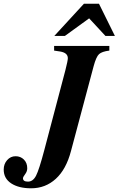

<svg xmlns="http://www.w3.org/2000/svg" viewBox="-66 -917 640 1036"><path d="M439 -559 317 -102Q291 -3 235 48Q179 99 102 99Q35 99 -5.5 72.5Q-46 46 -46 -2Q-46 -32 -27.5 -53Q-9 -74 18 -74Q45 -74 63 -56Q81 -38 81 -9Q81 8 69.5 23Q58 38 58 45Q58 63 85 63Q112 63 128.5 31Q145 -1 173 -107L287 -539Q300 -590 300 -603Q300 -632 259 -639L226 -644V-669H524V-644Q484 -639 468.5 -625Q453 -611 439 -559ZM503 -723 415 -818 284 -723H227L387 -897H468L554 -723Z"/></svg>

Font: STIX
Style: Bold Italic
Weight: 700
Italic angle: -16.33°
Designer: MicroPress Inc., with final additions and corrections provided by Coen Hoffman, Elsevier (retired)
Version: Version 1.1.1